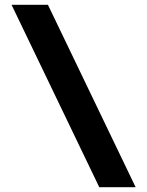

<svg xmlns="http://www.w3.org/2000/svg" viewBox="-20 -777 612 797"><path d="M28 -757H179L543 0H392Z"/></svg>

Font: Montserrat Alternates
Style: Bold
Weight: 700
Version: Version 2.001